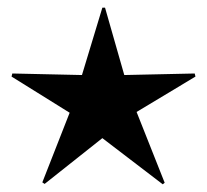

<svg xmlns="http://www.w3.org/2000/svg" viewBox="-20 -478 538 499"><path d="M403 1 246 -119 96 0 90 -4 161 -185 10 -279 12 -287 193 -283 246 -458H253L303 -283L486 -287L488 -279L335 -187L408 -3Z"/></svg>

Font: Go Noto Current
Style: Regular
Weight: 400
Designer: Monotype Design Team
Foundry: Monotype Imaging Inc.
Version: Version 2.007; ttfautohint (v1.8) -l 8 -r 50 -G 200 -x 14 -D